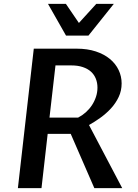

<svg xmlns="http://www.w3.org/2000/svg" viewBox="-20 -965 707 985"><path d="M224.6 -278.3 192.9 0H71.8L153.3 -715.3H373.5Q428.2 -715.3 471.2 -701.2Q514.2 -687 543.7 -662.6Q573.2 -638.2 588.6 -605.7Q604 -573.2 604 -537.1Q604 -499.5 588.9 -467.5Q573.7 -435.5 549.6 -409.2Q525.4 -382.8 495.6 -361.3Q465.8 -339.8 436.5 -323.7L606.9 0H463.9L342.8 -278.3ZM233.9 -361.8H380.9Q401.9 -372.6 420.2 -388.9Q438.5 -405.3 451.7 -425.3Q464.8 -445.3 472.4 -468.3Q480 -491.2 480 -515.6Q480 -540 471.7 -561Q463.4 -582 446.8 -597.2Q430.2 -612.3 405 -620.8Q379.9 -629.4 346.2 -629.4H264.6ZM564 -945.3 433.6 -782.2H318.8L226.1 -945.3H317.9L384.8 -847.2L474.1 -945.3Z"/></svg>

Font: Proza Libre
Style: Medium Italic
Weight: 500
Designer: Jasper de Waard
Foundry: Jasper de Waard
Version: Version 1.000; ttfautohint (v1.4.1.8-43bc)